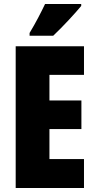

<svg xmlns="http://www.w3.org/2000/svg" viewBox="-20 -947 483 967"><path d="M389 -917V-927H207C186 -883 161 -834 129 -781V-767H248C298 -814 361 -883 389 -917ZM403 0V-146H229V-297H390V-441H229V-570H403V-714H59V0Z"/></svg>

Font: Noto Sans Telugu ExtraCondensed Black
Style: Regular
Weight: 900
Width: 2
Designer: Jelle Bosma - Monotype Design Team
Foundry: Monotype Imaging Inc.
Version: Version 2.005